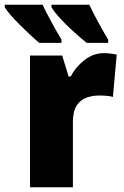

<svg xmlns="http://www.w3.org/2000/svg" viewBox="-65 -786 520 806"><path d="M371 -563Q385 -563 399.5 -561Q414 -559 425 -557L409 -379Q399 -382 385.5 -383.5Q372 -385 350 -385Q323 -385 298 -376Q273 -367 257 -343Q241 -319 241 -274V0H61V-553H196L223 -465H232Q251 -503 288.5 -533Q326 -563 371 -563ZM310 -766Q323 -738 344.5 -698Q366 -658 389 -620V-606H299Q274 -626 243 -654Q212 -682 186.5 -710Q161 -738 151 -756V-766ZM114 -766Q127 -738 148.5 -698Q170 -658 193 -620V-606H100Q83 -620 61.5 -640Q40 -660 18 -682Q-4 -704 -21 -723.5Q-38 -743 -45 -756V-766Z"/></svg>

Font: Noto Sans SemiCondensed Black
Style: Regular
Weight: 900
Width: 4
Designer: Monotype Design Team
Foundry: Monotype Imaging Inc.
Version: Version 2.013; ttfautohint (v1.8.4.7-5d5b)